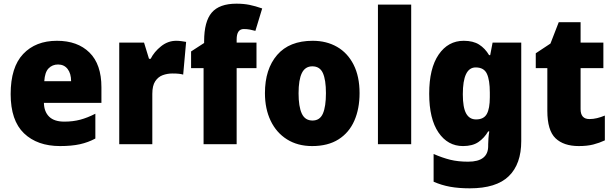

<svg xmlns="http://www.w3.org/2000/svg" viewBox="-20 -785 3338 1045"><path d="M290 -563Q402 -563 467 -499Q532 -435 532 -310V-225H219Q220 -177 247.5 -150Q275 -123 330 -123Q377 -123 416.5 -133.5Q456 -144 499 -166V-31Q460 -10 415 0Q370 10 307 10Q183 10 110.5 -59.5Q38 -129 38 -273Q38 -419 106 -491Q174 -563 290 -563ZM296 -434Q265 -434 244.5 -413Q224 -392 221 -343H367Q367 -385 348 -409.5Q329 -434 296 -434Z M939 -563Q953 -563 967.5 -561Q982 -559 993 -557L977 -379Q967 -382 953.5 -383.5Q940 -385 918 -385Q891 -385 866 -376Q841 -367 825 -343Q809 -319 809 -274V0H629V-553H764L791 -465H800Q819 -503 856.5 -533Q894 -563 939 -563Z M1376 -414H1268V0H1088V-414H1020V-505L1091 -551V-560Q1091 -668 1132.5 -716.5Q1174 -765 1267 -765Q1306 -765 1338 -758.5Q1370 -752 1407 -739L1370 -617Q1356 -621 1340 -624Q1324 -627 1307 -627Q1268 -627 1268 -570V-553H1376Z M1937 -278Q1937 -193 1908.5 -128Q1880 -63 1822.5 -26.5Q1765 10 1679 10Q1600 10 1542 -26.5Q1484 -63 1453 -128Q1422 -193 1422 -278Q1422 -409 1488.5 -486Q1555 -563 1682 -563Q1757 -563 1814.5 -530Q1872 -497 1904.5 -433Q1937 -369 1937 -278ZM1605 -277Q1605 -205 1622.5 -167Q1640 -129 1681 -129Q1721 -129 1737.5 -167Q1754 -205 1754 -278Q1754 -350 1737.5 -387Q1721 -424 1680 -424Q1641 -424 1623 -387.5Q1605 -351 1605 -277Z M2218 0H2037V-760H2218Z M2504 -563Q2555 -563 2587.5 -542.5Q2620 -522 2642 -485H2648L2661 -553H2817V-17Q2817 108 2749 174Q2681 240 2537 240Q2477 240 2430 231.5Q2383 223 2340 204V53Q2388 74 2430.5 84.5Q2473 95 2528 95Q2637 95 2637 10V1Q2637 -13 2638.5 -32.5Q2640 -52 2643 -70H2637Q2616 -34 2584 -12Q2552 10 2500 10Q2417 10 2366.5 -64Q2316 -138 2316 -275Q2316 -413 2367.5 -488Q2419 -563 2504 -563ZM2569 -418Q2499 -418 2499 -272Q2499 -200 2517 -167.5Q2535 -135 2571 -135Q2613 -135 2629.5 -164.5Q2646 -194 2646 -256V-281Q2646 -349 2630 -383.5Q2614 -418 2569 -418Z M3188 -137Q3209 -137 3229.5 -142Q3250 -147 3272 -156V-21Q3242 -7 3209 1.5Q3176 10 3130 10Q3048 10 3003.5 -32.5Q2959 -75 2959 -182V-414H2896V-495L2976 -548L3021 -664H3140V-553H3264V-414H3140V-191Q3140 -137 3188 -137Z"/></svg>

Font: Noto Sans Myanmar SemiCondensed Black
Style: Regular
Weight: 900
Width: 4
Designer: Monotype Design Team
Foundry: Monotype Imaging Inc.
Version: Version 2.107; ttfautohint (v1.8.4.7-5d5b)